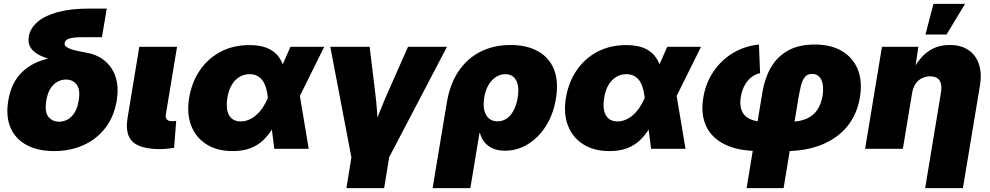

<svg xmlns="http://www.w3.org/2000/svg" viewBox="-20 -772 5138 996"><path d="M260.7 11.7Q177.2 11.7 118.9 -19.3Q60.5 -50.3 34.9 -108.9Q9.3 -167.5 22.9 -250Q36.6 -332.5 80.6 -383.1Q124.5 -433.6 191.7 -457Q258.8 -480.5 342.3 -480.5L335.9 -443.4Q288.6 -451.7 248.5 -462.4Q208.5 -473.1 179.9 -488.5Q151.4 -503.9 137.7 -526.6Q124 -549.3 129.4 -582Q136.7 -625.5 174.6 -658.2Q212.4 -690.9 279.8 -709.2Q347.2 -727.5 443.4 -727.5H533.7L508.8 -579.1H405.3Q371.6 -579.1 352.5 -575.4Q333.5 -571.8 325.2 -564.9Q316.9 -558.1 315.4 -548.3Q313.5 -537.6 323 -529.8Q332.5 -522 350.1 -516.4Q367.7 -510.7 391.1 -505.9Q414.6 -501 440.9 -496.1Q476.6 -488.3 506.6 -469Q536.6 -449.7 557.6 -418.9Q578.6 -388.2 586.4 -345.9Q594.2 -303.7 585.4 -249.5Q571.8 -167.5 526.9 -108.9Q481.9 -50.3 413.3 -19.3Q344.7 11.7 260.7 11.7ZM286.1 -140.6Q309.6 -140.6 330.3 -151.9Q351.1 -163.1 366.5 -187.3Q381.8 -211.4 388.2 -250Q397.9 -308.1 377.4 -333.7Q356.9 -359.4 322.3 -359.4Q299.3 -359.4 278.3 -348.1Q257.3 -336.9 241.9 -313Q226.6 -289.1 220.2 -250Q210.4 -191.9 231 -166.3Q251.5 -140.6 286.1 -140.6Z M811 1.5Q708.5 1.5 668.2 -36.6Q627.9 -74.7 641.6 -159.2L702.6 -529.3H898.4L840.3 -177.7Q837.9 -161.1 845.7 -152.3Q853.5 -143.6 871.1 -143.6Q878.4 -143.6 884 -143.8Q889.6 -144 894 -145L883.3 -5.4Q870.1 -3.4 851.6 -1Q833 1.5 811 1.5Z M1187 11.7Q1106.4 11.7 1051 -23.4Q995.6 -58.6 971.7 -120.6Q947.8 -182.6 960.9 -263.2Q974.6 -345.2 1016.6 -407Q1058.6 -468.8 1124.3 -503.4Q1189.9 -538.1 1273.4 -538.1Q1328.1 -538.1 1363.8 -523.7Q1399.4 -509.3 1420.2 -484.1Q1440.9 -459 1450.9 -426.8Q1460.9 -394.5 1463.9 -359.4H1503.9L1534.2 -282.7L1581.5 0H1402.8L1369.6 -265.6Q1366.7 -295.4 1359.4 -318.1Q1352.1 -340.8 1340.6 -356Q1329.1 -371.1 1312.7 -379.2Q1296.4 -387.2 1274.9 -387.2Q1245.1 -387.2 1221.4 -372.6Q1197.8 -357.9 1181.9 -331.1Q1166 -304.2 1159.7 -265.6Q1153.3 -227.1 1158.9 -199.5Q1164.6 -171.9 1182.4 -157Q1200.2 -142.1 1228.5 -142.1Q1250.5 -142.1 1271 -150.9Q1291.5 -159.7 1309.6 -175.5Q1327.6 -191.4 1342.8 -213.9Q1357.9 -236.3 1369.1 -262.7L1486.8 -529.3H1662.1L1529.8 -262.7L1471.7 -177.7H1430.2Q1414.1 -139.6 1393.8 -105.7Q1373.5 -71.8 1345.9 -45.2Q1318.4 -18.6 1279.5 -3.4Q1240.7 11.7 1187 11.7Z M1805.7 59.1 1693.4 -529.3H1897.5L1925.8 -296.9Q1932.6 -243.2 1936.3 -188Q1939.9 -132.8 1943.4 -73.7H1903.8Q1926.3 -132.8 1948 -187.7Q1969.7 -242.7 1993.7 -296.9L2096.7 -529.3H2298.8L1990.7 59.1ZM1776.9 204.1 1810.5 -2H2006.3L1972.7 204.1Z M2224.1 204.1 2297.9 -239.7Q2314 -336.9 2359.4 -403.6Q2404.8 -470.2 2473.6 -504.4Q2542.5 -538.6 2628.4 -538.6Q2711.9 -538.6 2770 -506.6Q2828.1 -474.6 2853.5 -412.6Q2878.9 -350.6 2863.8 -259.8Q2850.1 -177.7 2811.3 -117.2Q2772.5 -56.6 2717.5 -23.4Q2662.6 9.8 2600.1 9.8Q2564 9.8 2537.4 -1.7Q2510.7 -13.2 2493.9 -33.7Q2477.1 -54.2 2469.7 -82H2467.3L2419.9 204.1ZM2561 -142.6Q2587.9 -142.6 2609.1 -157.5Q2630.4 -172.4 2644.8 -200Q2659.2 -227.5 2665.5 -265.1Q2671.9 -303.2 2666.3 -330.3Q2660.6 -357.4 2644.5 -372.3Q2628.4 -387.2 2601.6 -387.2Q2574.7 -387.2 2552 -372.3Q2529.3 -357.4 2513.7 -330.3Q2498 -303.2 2491.7 -265.1Q2485.8 -228 2492.4 -200.2Q2499 -172.4 2516.6 -157.5Q2534.2 -142.6 2561 -142.6Z M3141.6 11.7Q3061 11.7 3005.6 -23.4Q2950.2 -58.6 2926.3 -120.6Q2902.3 -182.6 2915.5 -263.2Q2929.2 -345.2 2971.2 -407Q3013.2 -468.8 3078.9 -503.4Q3144.5 -538.1 3228 -538.1Q3282.7 -538.1 3318.4 -523.7Q3354 -509.3 3374.8 -484.1Q3395.5 -459 3405.5 -426.8Q3415.5 -394.5 3418.5 -359.4H3458.5L3488.8 -282.7L3536.1 0H3357.4L3324.2 -265.6Q3321.3 -295.4 3314 -318.1Q3306.6 -340.8 3295.2 -356Q3283.7 -371.1 3267.3 -379.2Q3251 -387.2 3229.5 -387.2Q3199.7 -387.2 3176 -372.6Q3152.3 -357.9 3136.5 -331.1Q3120.6 -304.2 3114.3 -265.6Q3107.9 -227.1 3113.5 -199.5Q3119.1 -171.9 3137 -157Q3154.8 -142.1 3183.1 -142.1Q3205.1 -142.1 3225.6 -150.9Q3246.1 -159.7 3264.2 -175.5Q3282.2 -191.4 3297.4 -213.9Q3312.5 -236.3 3323.7 -262.7L3441.4 -529.3H3616.7L3484.4 -262.7L3426.3 -177.7H3384.8Q3368.7 -139.6 3348.4 -105.7Q3328.1 -71.8 3300.5 -45.2Q3272.9 -18.6 3234.1 -3.4Q3195.3 11.7 3141.6 11.7Z M3853 204.1 3935.1 -294.4Q3947.3 -366.7 3979.2 -422.1Q4011.2 -477.5 4067.1 -509.3Q4123 -541 4207 -541Q4291 -541 4348.1 -506.8Q4405.3 -472.7 4429.9 -411.4Q4454.6 -350.1 4440.9 -267.6Q4426.8 -181.2 4377 -118.7Q4327.1 -56.2 4245.1 -22.2Q4163.1 11.7 4052.7 11.7H3920.9Q3810.5 11.7 3740.7 -22.5Q3670.9 -56.6 3642.6 -118.9Q3614.3 -181.2 3628.4 -265.6Q3641.1 -341.8 3681.2 -400.9Q3721.2 -460 3781.7 -496.6Q3842.3 -533.2 3917 -541L3922.9 -392.1Q3899.9 -388.2 3878.9 -372.3Q3857.9 -356.4 3843.3 -330.1Q3828.6 -303.7 3822.8 -268.6Q3816.4 -229.5 3826.7 -200.7Q3836.9 -171.9 3866.5 -156.2Q3896 -140.6 3946.3 -140.6H4078.1Q4129.4 -140.6 4164.3 -156.2Q4199.2 -171.9 4219.5 -201.9Q4239.7 -231.9 4247.1 -274.9Q4252.4 -308.1 4248 -333.7Q4243.7 -359.4 4229.7 -374Q4215.8 -388.7 4192.9 -388.7Q4168 -388.7 4154.8 -371.8Q4141.6 -355 4135 -327.4Q4128.4 -299.8 4122.6 -267.6L4044.9 204.1Z M4711.4 -288.1 4663.6 0H4467.8L4555.2 -529.3H4744.1L4722.7 -388.2L4705.6 -391.1Q4727.1 -434.6 4754.6 -467.8Q4782.2 -501 4819.6 -519.8Q4856.9 -538.6 4906.7 -538.6Q4965.8 -538.6 5004.2 -512.2Q5042.5 -485.8 5058.1 -439.2Q5073.7 -392.6 5064 -331.5L4975.1 204.1H4779.3L4861.3 -292.5Q4868.2 -332 4854.2 -354Q4840.3 -376 4804.7 -376Q4781.7 -376 4762 -366Q4742.2 -356 4729 -336.4Q4715.8 -316.9 4711.4 -288.1ZM4780.8 -592.8 4822.3 -752H4986.3L4890.1 -592.8Z"/></svg>

Font: Inter 24pt Black
Style: Italic
Weight: 900
Italic angle: -9.3988°
Designer: Rasmus Andersson
Foundry: rsms
Version: Version 4.001;git-66647c0bb